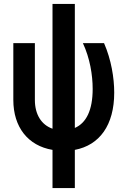

<svg xmlns="http://www.w3.org/2000/svg" viewBox="-20 -760 640 980"><path d="M511 -540H403C439 -463 453 -377 453 -306C453 -197 420 -132 362 -107V-740H248V-103C191 -123 158 -176 158 -250V-540H48V-250C48 -111 123 -16 248 5V200H362V5C488 -19 563 -121 563 -287C563 -362 548 -455 511 -540Z"/></svg>

Font: CommitMono
Style: Bold
Weight: 700
Monospace: yes
Designer: Eigil Nikolajsen
Foundry: Eigil Nikolajsen
Version: Version 1.143